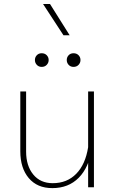

<svg xmlns="http://www.w3.org/2000/svg" viewBox="-20 -945 595 969"><path d="M331.5 -767.1 232.4 -924.8H197.3L300.3 -767.1ZM454.1 -483.4H424.8V-151.4V0H454.1ZM82.5 -181.2Q82.5 -96.7 125.2 -46.1Q168 4.4 244.1 4.4Q325.7 4.4 377.4 -47.9Q429.2 -100.1 444.3 -197.8L424.8 -202.1Q411.1 -115.2 364.7 -67.9Q318.4 -20.5 246.1 -20.5Q183.6 -20.5 147.7 -64.5Q111.8 -108.4 111.8 -180.2V-483.4H82.5ZM156.2 -642.1Q156.2 -627.9 165.8 -617.7Q175.3 -607.4 190.4 -607.4Q206.1 -607.4 215.8 -617.7Q225.6 -627.9 225.6 -642.1Q225.6 -656.2 215.8 -666.3Q206.1 -676.3 190.4 -676.3Q175.3 -676.3 165.8 -666.3Q156.2 -656.2 156.2 -642.1ZM316.9 -642.1Q316.9 -627.9 326.4 -617.7Q335.9 -607.4 351.1 -607.4Q366.7 -607.4 376.5 -617.7Q386.2 -627.9 386.2 -642.1Q386.2 -656.2 376.5 -666.3Q366.7 -676.3 351.1 -676.3Q335.9 -676.3 326.4 -666.3Q316.9 -656.2 316.9 -642.1Z"/></svg>

Font: Estedad-FD VF
Style: Regular
Weight: 100
Designer: Amin Abedi
Version: Version 7.3